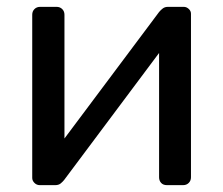

<svg xmlns="http://www.w3.org/2000/svg" viewBox="-20 -540 649 560"><path d="M96 0Q87 0 80.5 -6.5Q74 -13 74 -21V-497Q74 -507 80.5 -513.5Q87 -520 97 -520H145Q155 -520 161.5 -513.5Q168 -507 168 -497V-73L141 -100L444 -505Q449 -511 455 -515.5Q461 -520 470 -520H516Q524 -520 530.5 -514Q537 -508 537 -500V-23Q537 -13 530.5 -6.5Q524 0 514 0H467Q456 0 450 -6.5Q444 -13 444 -23V-422L472 -423L167 -15Q163 -10 157 -5Q151 0 141 0Z"/></svg>

Font: Rubik Light
Style: Regular
Weight: 400
Version: Version 2.101